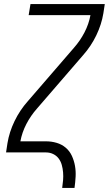

<svg xmlns="http://www.w3.org/2000/svg" viewBox="-20 -755 540 951"><path d="M288 176Q291 156 292.5 137Q294 118 292.5 99Q291 80 286 62Q281 44 270.5 30Q260 16 243.5 8Q227 0 208 0H10L17 -46Q26 -101 52 -155Q78 -209 118 -254L346 -518Q377 -553 398.5 -594.5Q420 -636 428 -680H122L131 -735H499L492 -689Q483 -634 457 -580Q431 -526 391 -481L163 -217Q132 -182 110.5 -140.5Q89 -99 81 -55H208Q235 -55 260.5 -47.5Q286 -40 305.5 -23.5Q325 -7 336 17Q347 41 351.5 67Q356 93 354.5 120.5Q353 148 349 176Z"/></svg>

Font: Iosevka Term Curly Lt Obl
Style: Regular
Weight: 300
Italic angle: -9°
Designer: Belleve Invis
Foundry: Belleve Invis
Version: Version 32.3.0